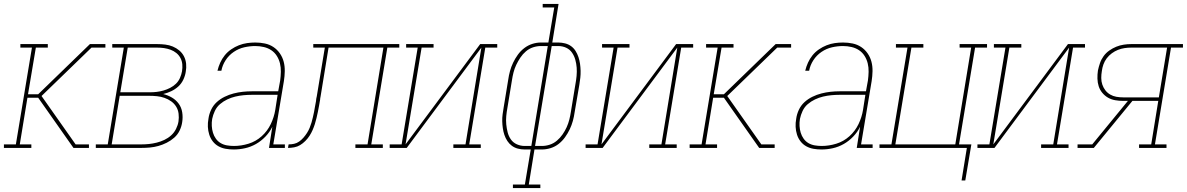

<svg xmlns="http://www.w3.org/2000/svg" viewBox="-26 -755 6058 980"><path d="M-6 0V-18H55L137 -512H78V-530H218V-512H157L117 -274H169L433 -530H512V-512H441L186 -265L360 -18H428V0H349L169 -256H114L75 -18H134V0Z M463 0V-18H524L606 -512H547V-530H776Q797 -530 817.5 -527.5Q838 -525 856 -517.5Q874 -510 889 -497.5Q904 -485 913 -467.5Q922 -450 924 -429.5Q926 -409 922 -388Q919 -368 909.5 -348Q900 -328 884 -313.5Q868 -299 848 -289.5Q828 -280 807 -275Q831 -269 851.5 -257Q872 -245 886 -226Q900 -207 904 -182Q908 -157 904 -132Q901 -110 891 -89Q881 -68 863.5 -52.5Q846 -37 825 -26.5Q804 -16 782.5 -10Q761 -4 739 -2Q717 0 695 0ZM588 -284H740Q757 -284 774 -286Q791 -288 808.5 -293Q826 -298 842.5 -306.5Q859 -315 872 -327.5Q885 -340 892.5 -357Q900 -374 903 -391Q906 -409 904.5 -426.5Q903 -444 895 -459Q887 -474 874 -484.5Q861 -495 845 -501Q829 -507 811.5 -509.5Q794 -512 776 -512H626ZM544 -18H695Q715 -18 734.5 -20Q754 -22 774 -27Q794 -32 813 -41Q832 -50 847.5 -64Q863 -78 872.5 -97Q882 -116 885 -135Q888 -155 885.5 -175Q883 -195 873 -211Q863 -227 847.5 -238Q832 -249 813.5 -255.5Q795 -262 775 -264Q755 -266 735 -266H585Z M1167 8Q1146 8 1126 4.5Q1106 1 1089 -8.5Q1072 -18 1060 -33.5Q1048 -49 1042 -68Q1036 -87 1035 -107.5Q1034 -128 1038 -149Q1041 -172 1051.5 -194.5Q1062 -217 1080 -233.5Q1098 -250 1120.5 -261Q1143 -272 1166.5 -278Q1190 -284 1213 -286.5Q1236 -289 1259 -289H1394L1404 -344Q1407 -366 1407.5 -388.5Q1408 -411 1403 -431.5Q1398 -452 1387 -469.5Q1376 -487 1359 -498.5Q1342 -510 1320.5 -515Q1299 -520 1277 -520Q1249 -520 1220.5 -513.5Q1192 -507 1167 -490Q1142 -473 1125.5 -447.5Q1109 -422 1104 -394H1084Q1089 -415 1098 -435Q1107 -455 1121 -472.5Q1135 -490 1154 -503Q1173 -516 1193.5 -524Q1214 -532 1235 -535Q1256 -538 1277 -538Q1302 -538 1326 -533Q1350 -528 1369.5 -515Q1389 -502 1402.5 -482.5Q1416 -463 1422 -440Q1428 -417 1427.5 -391.5Q1427 -366 1423 -341L1369 -18H1428V0H1347L1364 -108Q1351 -81 1329 -58Q1307 -35 1280.5 -20Q1254 -5 1225 1.5Q1196 8 1167 8ZM1168 -10Q1205 -10 1242.5 -21.5Q1280 -33 1309.5 -59.5Q1339 -86 1356 -121.5Q1373 -157 1379 -194L1391 -271H1259Q1238 -271 1217 -269Q1196 -267 1175 -262Q1154 -257 1134 -247.5Q1114 -238 1097 -223.5Q1080 -209 1070.5 -188.5Q1061 -168 1057 -148Q1054 -130 1055 -112Q1056 -94 1061 -77.5Q1066 -61 1076 -47Q1086 -33 1100.5 -24.5Q1115 -16 1132.5 -13Q1150 -10 1168 -10Z M1444 0 1447 -18Q1461 -18 1475 -21Q1489 -24 1501 -32.5Q1513 -41 1523 -52.5Q1533 -64 1541 -76.5Q1549 -89 1554.5 -102.5Q1560 -116 1564 -129.5Q1568 -143 1571 -156.5Q1574 -170 1577 -184Q1580 -198 1582 -212Q1584 -226 1587 -239Q1587 -242 1587.5 -244Q1588 -246 1588 -249L1589 -255Q1590 -257 1590 -259Q1590 -261 1591 -264L1632 -512H1573V-530H2012V-512H1951L1869 -18H1928V0H1788V-18H1850L1931 -512H1651L1610 -261Q1609 -257 1608.5 -253.5Q1608 -250 1608 -247Q1605 -231 1602.5 -215.5Q1600 -200 1596.5 -184Q1593 -168 1589.5 -152.5Q1586 -137 1581 -121.5Q1576 -106 1569.5 -91Q1563 -76 1554 -62Q1545 -48 1532.5 -35.5Q1520 -23 1506 -14.5Q1492 -6 1475.5 -3Q1459 0 1444 0Z M1963 0V-18H2024L2106 -512H2047V-530H2187V-512H2126L2044 -18L2425 -530H2512V-512H2451L2369 -18H2428V0H2288V-18H2350L2431 -512L2050 0Z M2592 205V187H2653L2683 8H2652Q2634 8 2617 3.5Q2600 -1 2586.5 -11Q2573 -21 2563.5 -35.5Q2554 -50 2548.5 -66.5Q2543 -83 2540.5 -100.5Q2538 -118 2537.5 -136Q2537 -154 2539.5 -172Q2542 -190 2545 -208L2568 -348Q2571 -370 2577 -392Q2583 -414 2593 -435Q2603 -456 2617 -475.5Q2631 -495 2650 -509.5Q2669 -524 2691 -531Q2713 -538 2735 -538H2773L2803 -717H2744V-735H2825L2793 -538H2823Q2841 -538 2858.5 -533.5Q2876 -529 2889.5 -519Q2903 -509 2912 -494.5Q2921 -480 2926.5 -463.5Q2932 -447 2934.5 -429.5Q2937 -412 2937.5 -394Q2938 -376 2936 -358Q2934 -340 2931 -322L2907 -182Q2904 -160 2898 -138Q2892 -116 2882 -95Q2872 -74 2858 -54.5Q2844 -35 2825.5 -20.5Q2807 -6 2784.5 1Q2762 8 2740 8H2702L2673 187H2732V205ZM2652 -10H2686L2770 -520H2735Q2715 -520 2695 -513.5Q2675 -507 2658.5 -493Q2642 -479 2630 -461Q2618 -443 2609 -424Q2600 -405 2595 -385Q2590 -365 2587 -345L2564 -205Q2560 -184 2558 -162.5Q2556 -141 2558 -120.5Q2560 -100 2565 -80Q2570 -60 2581.5 -43.5Q2593 -27 2612 -18.5Q2631 -10 2652 -10ZM2705 -10H2740Q2760 -10 2780 -16.5Q2800 -23 2816.5 -37Q2833 -51 2845.5 -69Q2858 -87 2866.5 -106Q2875 -125 2880 -145Q2885 -165 2888 -185L2911 -325Q2915 -346 2917 -367.5Q2919 -389 2917.5 -409.5Q2916 -430 2910.5 -450Q2905 -470 2893.5 -486.5Q2882 -503 2863.5 -511.5Q2845 -520 2823 -520H2790Z M2963 0V-18H3024L3106 -512H3047V-530H3187V-512H3126L3044 -18L3425 -530H3512V-512H3451L3369 -18H3428V0H3288V-18H3350L3431 -512L3050 0Z M3494 0V-18H3555L3637 -512H3578V-530H3718V-512H3657L3617 -274H3669L3933 -530H4012V-512H3941L3686 -265L3860 -18H3928V0H3849L3669 -256H3614L3575 -18H3634V0Z M4167 8Q4146 8 4126 4.5Q4106 1 4089 -8.5Q4072 -18 4060 -33.5Q4048 -49 4042 -68Q4036 -87 4035 -107.5Q4034 -128 4038 -149Q4041 -172 4051.5 -194.5Q4062 -217 4080 -233.5Q4098 -250 4120.5 -261Q4143 -272 4166.5 -278Q4190 -284 4213 -286.5Q4236 -289 4259 -289H4394L4404 -344Q4407 -366 4407.5 -388.5Q4408 -411 4403 -431.5Q4398 -452 4387 -469.5Q4376 -487 4359 -498.5Q4342 -510 4320.5 -515Q4299 -520 4277 -520Q4249 -520 4220.5 -513.5Q4192 -507 4167 -490Q4142 -473 4125.5 -447.5Q4109 -422 4104 -394H4084Q4089 -415 4098 -435Q4107 -455 4121 -472.5Q4135 -490 4154 -503Q4173 -516 4193.5 -524Q4214 -532 4235 -535Q4256 -538 4277 -538Q4302 -538 4326 -533Q4350 -528 4369.5 -515Q4389 -502 4402.5 -482.5Q4416 -463 4422 -440Q4428 -417 4427.5 -391.5Q4427 -366 4423 -341L4369 -18H4428V0H4347L4364 -108Q4351 -81 4329 -58Q4307 -35 4280.5 -20Q4254 -5 4225 1.5Q4196 8 4167 8ZM4168 -10Q4205 -10 4242.5 -21.5Q4280 -33 4309.5 -59.5Q4339 -86 4356 -121.5Q4373 -157 4379 -194L4391 -271H4259Q4238 -271 4217 -269Q4196 -267 4175 -262Q4154 -257 4134 -247.5Q4114 -238 4097 -223.5Q4080 -209 4070.5 -188.5Q4061 -168 4057 -148Q4054 -130 4055 -112Q4056 -94 4061 -77.5Q4066 -61 4076 -47Q4086 -33 4100.5 -24.5Q4115 -16 4132.5 -13Q4150 -10 4168 -10Z M4882 166 4909 0H4463V-18H4524L4606 -512H4547V-530H4687V-512H4626L4544 -18H4850L4931 -512H4872V-530H5012V-512H4951L4869 -18H4932L4901 166Z M4963 0V-18H5024L5106 -512H5047V-530H5187V-512H5126L5044 -18L5425 -530H5512V-512H5451L5369 -18H5428V0H5288V-18H5350L5431 -512L5050 0Z M5474 0V-18H5549L5731 -240H5707Q5686 -240 5666 -243.5Q5646 -247 5629.5 -256.5Q5613 -266 5600.5 -281Q5588 -296 5582 -314.5Q5576 -333 5575.5 -354Q5575 -375 5578 -395Q5582 -414 5588.5 -433Q5595 -452 5607 -468.5Q5619 -485 5636 -497Q5653 -509 5671.5 -516.5Q5690 -524 5709.5 -527Q5729 -530 5748 -530H6012V-512H5951L5869 -18H5928V0H5788V-18H5850L5886 -240H5754L5557 0ZM5707 -258H5889L5931 -512H5748Q5731 -512 5714 -509.5Q5697 -507 5680.5 -500.5Q5664 -494 5649 -483Q5634 -472 5623 -457.5Q5612 -443 5606 -426Q5600 -409 5598 -392Q5595 -375 5595 -357Q5595 -339 5600.5 -323Q5606 -307 5616 -294Q5626 -281 5640.5 -272.5Q5655 -264 5672 -261Q5689 -258 5707 -258Z"/></svg>

Font: Iosevka Slab Thin Oblique
Style: Regular
Weight: 100
Italic angle: -9°
Monospace: yes
Designer: Belleve Invis
Foundry: Belleve Invis
Version: Version 11.1.0; ttfautohint (v1.8.3)